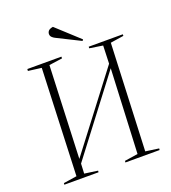

<svg xmlns="http://www.w3.org/2000/svg" viewBox="-161 -1035 1031 1155"><g transform="rotate(-20 354.5 -458.0)"><path d="M553 -563 189 -85 186 -22 271 -10 270 0H51L52 -10L137 -23L164 -707L79 -718L80 -730H298V-719L213 -707L189 -115L553 -592L557 -707L472 -720L473 -730H691V-720L606 -707L577 -22L662 -10L661 0H442L443 -10L528 -23ZM456 -783 450 -775 300 -850Q290 -855 282 -863Q274 -871 274 -883Q274 -894 281.5 -903Q289 -912 311 -916Z"/></g></svg>

Font: Literata 72pt ExtraLight
Style: Italic
Weight: 200
Italic angle: -2°
Designer: Latin by Veronika Burian and Jose Scaglione. Greek by Irene Vlachou. Cyrillic by Vera Evstafieva
Foundry: TypeTogether
Version: Version 3.002